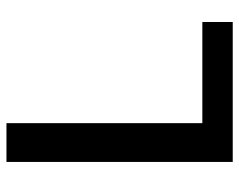

<svg xmlns="http://www.w3.org/2000/svg" viewBox="-93 -647 740 594"><g transform="rotate(-90 277.0 -350.0)"><path d="M73 0V-700H193V-94H506V0Z"/></g></svg>

Font: DM Sans 11pt SemiBold
Style: Regular
Weight: 600
Version: Version 4.004;gftools[0.9.30]